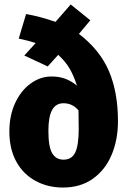

<svg xmlns="http://www.w3.org/2000/svg" viewBox="-20 -823 576 861"><path d="M509 -280Q509 -196 480.5 -128.5Q452 -61 396.5 -21.5Q341 18 262 18Q194 18 139 -12Q84 -42 53 -98.5Q22 -155 22 -233Q22 -305 48 -361Q74 -417 117.5 -448.5Q161 -480 211 -480Q246 -480 273.5 -469.5Q301 -459 325 -439Q311 -483 292.5 -515Q274 -547 241 -577L194 -525L89 -574L140 -630Q107 -641 64 -650L97 -760Q160 -749 229 -725L297 -803L385 -732L334 -671Q428 -599 468.5 -504Q509 -409 509 -280ZM333 -245 332 -328Q305 -360 265 -360Q230 -360 213.5 -329.5Q197 -299 197 -236Q197 -165 214 -136Q231 -107 265 -107Q302 -107 317.5 -139.5Q333 -172 333 -245Z"/></svg>

Font: Fira Sans Condensed ExtraBold
Style: Regular
Weight: 800
Width: 3
Designer: Carrois Corporate & Edenspiekermann AG
Foundry: Carrois Corporate GbR & Edenspiekermann AG
Version: Version 4.203